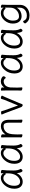

<svg xmlns="http://www.w3.org/2000/svg" viewBox="1844 -2370 701 4428"><g transform="rotate(-90 2194.0 -155.5)"><path d="M124 -180Q124 -42 220 -42Q264 -42 307 -74Q411 -150 411 -330Q411 -355 412 -380Q403 -371 397 -371Q391 -371 388 -375Q357 -428 297.5 -428Q238 -428 181 -356Q124 -284 124 -180ZM470 13Q429 13 415 -118Q378 -48 325.5 -15Q273 18 217 18Q144 18 100 -31.5Q56 -81 56 -175Q56 -300 134 -394Q169 -437 213 -461.5Q257 -486 303 -486Q381 -486 413 -420V-475Q413 -485 432 -485Q451 -485 470 -478Q489 -471 489 -459V-457Q476 -368 476 -195Q476 -90 511 -35Q513 -31 513 -24.5Q513 -18 499.5 -2.5Q486 13 470 13Z M699 -180Q699 -42 795 -42Q839 -42 882 -74Q986 -150 986 -330Q986 -355 987 -380Q978 -371 972 -371Q966 -371 963 -375Q932 -428 872.5 -428Q813 -428 756 -356Q699 -284 699 -180ZM1045 13Q1004 13 990 -118Q953 -48 900.5 -15Q848 18 792 18Q719 18 675 -31.5Q631 -81 631 -175Q631 -300 709 -394Q744 -437 788 -461.5Q832 -486 878 -486Q956 -486 988 -420V-475Q988 -485 1007 -485Q1026 -485 1045 -478Q1064 -471 1064 -459V-457Q1051 -368 1051 -195Q1051 -90 1086 -35Q1088 -31 1088 -24.5Q1088 -18 1074.5 -2.5Q1061 13 1045 13Z M1646 -105 1649 1Q1649 11 1631.5 11Q1614 11 1596 3.5Q1578 -4 1578 -16V-17Q1579 -25 1579 -44L1580 -115V-293Q1580 -352 1564 -387.5Q1548 -423 1498 -423Q1419 -423 1365.5 -365.5Q1312 -308 1310 -162Q1309 -129 1308 -105V-89Q1308 -59 1311 1Q1311 11 1293.5 11Q1276 11 1258 3.5Q1240 -4 1240 -17L1242 -115V-364L1239 -471Q1239 -481 1256.5 -481Q1274 -481 1292 -473.5Q1310 -466 1310 -453V-439Q1308 -411 1308 -376Q1340 -429 1391.5 -457Q1443 -485 1494 -485Q1586 -485 1620 -422Q1646 -376 1646 -297Z M1767 -463Q1767 -481 1818 -481Q1842 -481 1845 -468Q1855 -425 1863 -405L1976 -90L2106 -405Q2118 -434 2129 -476Q2132 -486 2149 -486Q2166 -486 2184.5 -477.5Q2203 -469 2203 -457Q2203 -455 2189.5 -429Q2176 -403 2169 -386L2033 -65Q2024 -44 2011 -5Q2004 18 1984.5 18Q1965 18 1949 -1Q1941 -9 1938 -18Q1935 -27 1927 -46L1799 -389Q1793 -406 1780 -433Q1767 -460 1767 -463Z M2320 -18 2322 -106V-367L2319 -474Q2319 -484 2337 -484Q2355 -484 2373.5 -476.5Q2392 -469 2392 -457.5Q2392 -446 2390.5 -434Q2389 -422 2389 -405Q2409 -438 2446 -462Q2483 -486 2524 -486Q2565 -486 2591 -476Q2617 -466 2633.5 -452Q2650 -438 2650 -424Q2650 -410 2638.5 -392Q2627 -374 2616.5 -374Q2606 -374 2600 -384Q2590 -403 2568.5 -412Q2547 -421 2532 -421Q2490 -421 2454 -395Q2402 -357 2392 -266Q2388 -230 2388 -106L2393 0Q2393 10 2375 10Q2357 10 2338.5 2.5Q2320 -5 2320 -18Z M2782 -180Q2782 -42 2878 -42Q2922 -42 2965 -74Q3069 -150 3069 -330Q3069 -355 3070 -380Q3061 -371 3055 -371Q3049 -371 3046 -375Q3015 -428 2955.5 -428Q2896 -428 2839 -356Q2782 -284 2782 -180ZM3128 13Q3087 13 3073 -118Q3036 -48 2983.5 -15Q2931 18 2875 18Q2802 18 2758 -31.5Q2714 -81 2714 -175Q2714 -300 2792 -394Q2827 -437 2871 -461.5Q2915 -486 2961 -486Q3039 -486 3071 -420V-475Q3071 -485 3090 -485Q3109 -485 3128 -478Q3147 -471 3147 -459V-457Q3134 -368 3134 -195Q3134 -90 3169 -35Q3171 -31 3171 -24.5Q3171 -18 3157.5 -2.5Q3144 13 3128 13Z M3357 -180Q3357 -42 3453 -42Q3497 -42 3540 -74Q3644 -150 3644 -330Q3644 -355 3645 -380Q3636 -371 3630 -371Q3624 -371 3621 -375Q3590 -428 3530.5 -428Q3471 -428 3414 -356Q3357 -284 3357 -180ZM3703 13Q3662 13 3648 -118Q3611 -48 3558.5 -15Q3506 18 3450 18Q3377 18 3333 -31.5Q3289 -81 3289 -175Q3289 -300 3367 -394Q3402 -437 3446 -461.5Q3490 -486 3536 -486Q3614 -486 3646 -420V-475Q3646 -485 3665 -485Q3684 -485 3703 -478Q3722 -471 3722 -459V-457Q3709 -368 3709 -195Q3709 -90 3744 -35Q3746 -31 3746 -24.5Q3746 -18 3732.5 -2.5Q3719 13 3703 13Z M4233 -390Q4225 -379 4215.5 -379Q4206 -379 4201 -385Q4170 -427 4102 -427Q4070 -427 4038.5 -408.5Q4007 -390 3984 -358Q3933 -291 3933 -212Q3933 -133 3959.5 -100Q3986 -67 4030 -67Q4121 -67 4184 -138Q4229 -188 4232 -263Q4233 -290 4233 -324ZM4301 -457Q4297 -381 4297 -358V-50Q4297 23 4263 73Q4229 123 4173.5 149Q4118 175 4050 175Q3982 175 3940.5 151.5Q3899 128 3872 85Q3869 80 3869 70.5Q3869 61 3884.5 44.5Q3900 28 3911.5 28Q3923 28 3927 38Q3945 79 3972.5 96.5Q4000 114 4051.5 114Q4103 114 4143.5 94Q4184 74 4208 37Q4232 0 4232 -51V-118Q4195 -58 4143 -32.5Q4091 -7 4038 -7Q3959 -7 3912 -59Q3865 -111 3865 -213Q3865 -315 3936 -400Q4010 -486 4103 -486Q4196 -486 4233 -422L4230 -475Q4230 -485 4247.5 -485Q4265 -485 4283 -477.5Q4301 -470 4301 -458Z"/></g></svg>

Font: LXGW WenKai
Style: Regular
Weight: 400
Designer: LXGW / Fontworks Inc.
Foundry: LXGW / Fontworks Inc.
Version: Version 1.520; June 14, 2025